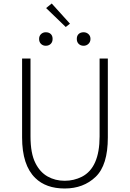

<svg xmlns="http://www.w3.org/2000/svg" viewBox="-20 -1062 740 1095"><path d="M181 -47Q106 -120 106 -278V-728H154V-284Q154 -187 182 -132Q208 -80 251.5 -55.5Q295 -31 349 -31Q401 -31 447 -54Q548 -106 548 -284V-728H595V-278Q595 -120 525.5 -53.5Q456 13 349 13Q242 13 181 -47ZM203 -840Q203 -857 214 -867.5Q225 -878 241 -878Q259 -878 269.5 -868Q280 -858 280 -840Q280 -822 269 -811.5Q258 -801 241 -801Q225 -801 214 -811.5Q203 -822 203 -840ZM243 -1016 275 -1042 379 -927 355 -908ZM418 -840Q418 -858 428.5 -868Q439 -878 457 -878Q473 -878 484.5 -867.5Q496 -857 496 -840Q496 -823 484.5 -812Q473 -801 457 -801Q440 -801 429 -811.5Q418 -822 418 -840Z"/></svg>

Font: Merged Yaku Han JP ExtraLight
Style: Regular
Weight: 250
Designer: Ryoko NISHIZUKA 西塚涼子 (kana, bopomofo & ideographs); Paul D. Hunt (Latin, Greek & Cyrillic); Sandoll Communications 산돌커뮤니
Foundry: Adobe
Version: Version 2.004